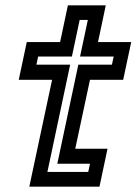

<svg xmlns="http://www.w3.org/2000/svg" viewBox="-20 -697 510 717"><path d="M89.5 0 174.5 -399H50L80 -540H204.5L233.5 -677H375L346 -540H470L440 -399H316L261 -141.5H381.5L351.5 0ZM157 -55H309.5L316 -85.5H194L272.5 -455.5H398L404.5 -486H279L308 -622.5H277.5L248.5 -486H122.5L116 -455.5H242Z"/></svg>

Font: Tourney SemiBold
Style: Italic
Weight: 600
Italic angle: -12°
Version: Version 1.015